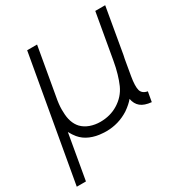

<svg xmlns="http://www.w3.org/2000/svg" viewBox="-174 -691 954 1007"><g transform="rotate(-30 303.0 -187.0)"><path d="M574 -59.5 563.5 0Q521 -4 499 -22Q477 -40 471 -73Q461.5 -61.5 448.5 -50Q435.5 -38.5 419 -27Q356 13.5 281 13.5Q274 13.5 268.5 13.2Q263 13 259.5 12.5Q220.5 10.5 186.5 -3.8Q152.5 -18 130 -45Q117 -60.5 104 -84.5L56.5 187.5H1L133.5 -562.5H193.5L139.5 -255Q133.5 -215.5 135.5 -187.5Q136 -122 170 -85.5Q189.5 -65.5 218.2 -55.2Q247 -45 279 -45Q339.5 -45 386.5 -74Q436.5 -104.5 460 -156.5Q471.5 -182.5 481.2 -215.8Q491 -249 498 -289.5L546 -562.5H606L558.5 -288.5L554 -267.5L537.5 -172Q528 -116.5 535 -90Q542.5 -65 574 -59.5Z"/></g></svg>

Font: Russisch Sans Light
Style: Italic
Weight: 300
Italic angle: -10°
Designer: Michael Sharanda (font) & Cristiano Sobral (main changes)
Foundry: Michael Sharanda
Version: Version 2.00;September 8, 2020;FontCreator 13.0.0.2681 64-bi